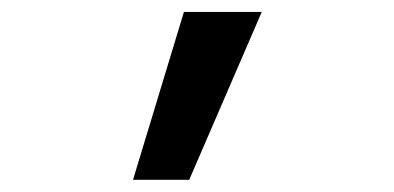

<svg xmlns="http://www.w3.org/2000/svg" viewBox="-20 -729 655 319"><path d="M201 -430.3 285.6 -709.2H414.9L294.4 -430.3Z"/></svg>

Font: Fira Code SemiBold
Style: Regular
Weight: 600
Designer: Carrois Corporate, Edenspiekermann AG, Nikita Prokopov
Foundry: Carrois Corporate, Edenspiekermann AG, Nikita Prokopov
Version: Version 6.002